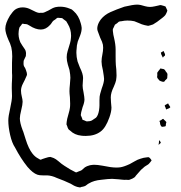

<svg xmlns="http://www.w3.org/2000/svg" viewBox="-20 -765 786 832"><path d="M625 -55Q622 -52 616.5 -49Q611 -46 607 -43Q594 -32 591 -29Q585 -23 580 -16.5Q575 -10 569 -4Q568 -3 566.5 -0.5Q565 2 562 4Q556 9 541 14Q537 15 533.5 14.5Q530 14 527 14Q519 15 508.5 13.5Q498 12 494 12Q474 10 466 10Q451 10 419 14Q386 17 365 30Q362 31 356 36Q350 41 346 42Q343 43 339 44Q335 45 333 45Q327 48 325 47Q323 47 320 46Q317 45 315 45Q301 41 286 31Q259 18 226 6Q205 -4 185 -5H166Q150 -5 142 -8Q122 -15 99 -42Q70 -78 45 -126Q32 -145 24 -180Q16 -215 16 -243Q16 -261 24 -295Q32 -331 32 -349L31 -383Q31 -405 32 -416Q32 -422 32.5 -430Q33 -438 32 -449V-493L33 -521Q33 -543 29 -560Q24 -578 17 -591Q3 -623 3 -641Q3 -664 23 -697Q35 -715 45 -723Q59 -733 78 -733Q93 -733 107 -727Q114 -724 121.5 -720Q129 -716 136 -713Q139 -712 143 -710.5Q147 -709 150 -709Q154 -710 159.5 -709.5Q165 -709 168 -710Q175 -712 180 -715Q188 -718 201.5 -726Q215 -734 227 -735Q231 -736 241 -736Q262 -736 281 -728Q289 -725 291 -724L299 -717Q321 -698 330 -664Q331 -660 332.5 -654Q334 -648 334 -644Q334 -628 327 -610.5Q320 -593 317 -585Q312 -567 312 -553Q311 -547 311 -536Q311 -519 316 -499Q321 -485 326 -473Q340 -445 340 -427Q340 -419 339 -410.5Q338 -402 338 -394Q338 -383 342 -365Q346 -343 346 -334Q346 -321 338 -301Q332 -281 332 -279Q332 -276 331 -272.5Q330 -269 330 -266Q331 -263 336 -252Q336 -248 338 -246Q340 -245 342 -244.5Q344 -244 346 -243Q349 -242 351.5 -240.5Q354 -239 357 -239Q370 -239 378 -243Q378 -243 387 -249Q396 -255 396 -255Q405 -264 409 -286Q411 -300 411 -308V-330Q411 -349 414 -358L421 -382Q431 -408 431 -423Q431 -430 426 -460Q420 -484 420 -498Q420 -507 421 -513.5Q422 -520 423 -525Q427 -545 427 -558Q427 -566 426 -571Q424 -582 414 -602Q406 -622 403 -631.5Q400 -641 403 -653Q406 -666 417 -681Q433 -701 458.5 -712.5Q484 -724 519 -736Q557 -745 574 -745Q588 -745 609 -738Q620 -735 630 -735Q639 -735 650 -737.5Q661 -740 666 -741Q672 -743 677 -743Q679 -743 688 -740Q689 -739 692.5 -738.5Q696 -738 697 -737Q699 -734 700.5 -730Q702 -726 703 -724Q705 -722 705 -719Q705 -716 699 -704Q696 -698 690.5 -693.5Q685 -689 684 -688Q658 -667 643 -659Q628 -654 622 -653Q622 -653 607 -656Q594 -659 582 -665Q566 -672 562 -673Q549 -676 532 -676Q520 -676 506 -673Q501 -673 495 -671L487 -664Q478 -658 478 -658Q477 -656 475.5 -652.5Q474 -649 473 -647L469 -639V-631Q471 -612 474 -602Q481 -572 481 -551V-522Q481 -496 482 -483Q483 -475 484 -464Q485 -453 485 -438Q485 -431 483 -417Q481 -407 473 -389Q460 -363 460 -343L461 -322Q463 -306 463 -299Q463 -281 454 -256Q438 -211 416 -195Q391 -176 352 -176Q339 -176 333 -177Q303 -180 284 -199Q278 -203 276 -206Q274 -209 273 -212.5Q272 -216 271 -219L268 -226L269 -237Q270 -248 276 -268Q282 -288 283 -298Q284 -304 284 -316L283 -343Q281 -361 281 -370Q281 -382 283 -400Q285 -420 285 -428Q285 -440 281 -462Q279 -468 274 -485Q269 -502 269 -517Q269 -530 273 -543.5Q277 -557 278 -560Q285 -582 286 -589Q288 -603 288 -610Q288 -638 274 -661L267 -673Q265 -675 261.5 -677Q258 -679 256 -681Q254 -682 253 -683.5Q252 -685 250 -686Q248 -687 242 -687L231 -688Q227 -688 220 -681Q211 -675 211 -675Q207 -671 204 -666Q201 -661 197 -657Q179 -637 157 -637Q134 -637 108 -654Q102 -658 99 -659Q95 -661 85 -661Q84 -661 81 -662Q78 -663 77 -662Q75 -661 74 -659Q73 -657 72 -656Q71 -654 68 -651Q65 -648 64 -645Q63 -642 62 -637Q61 -632 61 -629Q58 -606 68 -582Q71 -576 76.5 -568Q82 -560 86 -554Q91 -547 91 -544Q94 -536 92 -522Q90 -517 87.5 -512.5Q85 -508 83 -503Q82 -500 82 -490Q82 -484 83 -481Q84 -477 89 -470Q93 -461 96 -450L97 -442Q97 -439 92 -429Q89 -421 80 -404Q71 -387 71 -372Q71 -365 72 -359Q73 -353 74 -349Q78 -333 78 -324Q78 -312 72 -288Q66 -264 66 -252Q66 -233 78 -201Q80 -198 85 -181L91 -162Q104 -120 121 -99Q132 -85 146 -78Q148 -77 151 -75Q154 -73 156 -73Q159 -73 161 -75Q165 -76 168.5 -77.5Q172 -79 176 -80Q191 -85 198 -85Q200 -85 204.5 -83Q209 -81 213 -80Q222 -76 232.5 -67Q243 -58 247 -55Q253 -50 284 -31L303 -21Q304 -21 306 -19.5Q308 -18 310 -18Q312 -18 318 -21L331 -26Q335 -28 339.5 -32.5Q344 -37 348 -40Q355 -45 370 -49Q382 -51 388 -51Q402 -51 424 -47Q462 -39 483 -39Q495 -39 501 -40Q516 -42 542 -54Q550 -58 563.5 -66Q577 -74 588 -77Q602 -82 615 -83L623 -84Q629 -83 637 -70Q635 -67 631.5 -62.5Q628 -58 625 -55ZM687 -543 689 -544Q690 -543 690 -541.5Q690 -540 691 -539Q692 -538 694 -533Q696 -528 695 -526Q695 -523 689 -520Q688 -519 687.5 -517.5Q687 -516 686 -516Q685 -516 684 -518Q683 -520 683 -521Q678 -529 677 -537ZM661 -430V-435Q662 -438 661.5 -443.5Q661 -449 662 -451Q665 -455 667.5 -458.5Q670 -462 672 -464L675 -468Q676 -469 678 -468Q680 -467 681 -467Q683 -467 687.5 -466Q692 -465 693 -463Q695 -462 698 -456Q699 -454 701.5 -451.5Q704 -449 705 -446Q706 -443 705.5 -439Q705 -435 705 -433Q705 -426 704 -425Q703 -423 700 -420.5Q697 -418 696 -417Q693 -411 690 -411Q688 -410 686.5 -410.5Q685 -411 684 -411Q676 -413 671 -416Q670 -418 666 -422Q662 -426 661 -430ZM703 -292Q702 -292 701.5 -291Q701 -290 700 -291Q699 -292 699 -293.5Q699 -295 698 -296Q698 -298 695.5 -302.5Q693 -307 694 -308Q695 -310 705 -315Q707 -317 708 -317Q709 -317 711 -312Q712 -310 714 -307.5Q716 -305 718 -301Q718 -299 713 -296ZM673 -236Q671 -238 671 -241L679 -245Q684 -250 687 -250Q688 -250 689 -248.5Q690 -247 691 -246Q692 -245 696 -241.5Q700 -238 701 -236L699 -228Q699 -219 697 -218Q696 -217 694 -217Q692 -217 687.5 -216Q683 -215 681 -216Q679 -216 675 -224Q673 -232 673 -236ZM670 -140Q669 -139 669 -138Q669 -137 668 -138Q667 -139 667.5 -140.5Q668 -142 668 -143Q669 -147 669 -155Q669 -157 670 -158L671 -156Q676 -151 677 -146Z"/></svg>

Font: Rubik-Burned
Style: Regular
Weight: 400
Designer: NaN (generative design), Hubert & Fischer (Rubik source font outlines)
Foundry: NaN, Hubert & Fischer
Version: Version 1.000